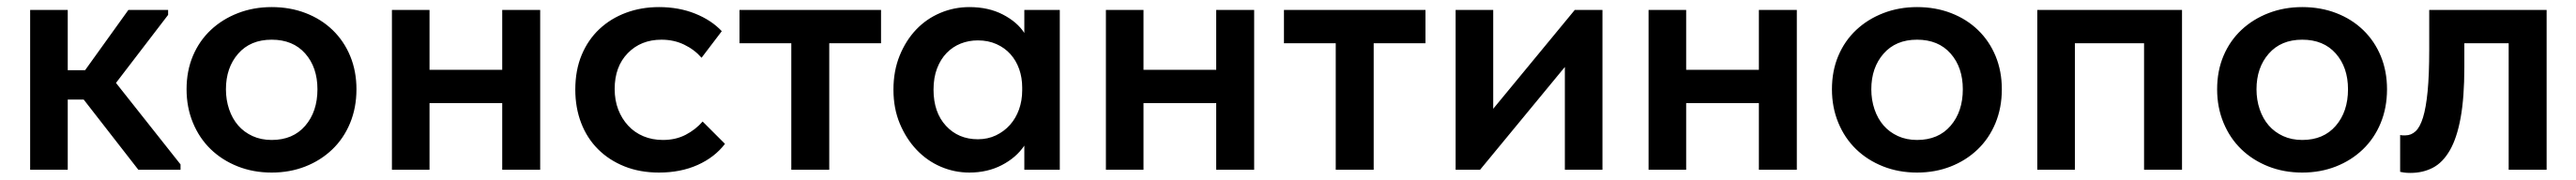

<svg xmlns="http://www.w3.org/2000/svg" viewBox="-20 -479 7264 508"><path d="M65 -451H171V-281H220L342 -451H454V-437L307 -245L489 -15V0H370L216 -198H171V0H65Z M746 8Q694 8 650 -9.5Q606 -27 574 -58Q542 -89 524 -132.5Q506 -176 506 -227Q506 -279 524 -321.5Q542 -364 574.5 -394.5Q607 -425 651 -442Q695 -459 746 -459Q798 -459 842 -442Q886 -425 918 -394Q950 -363 967.5 -320.5Q985 -278 985 -227Q985 -175 967 -131.5Q949 -88 916.5 -57Q884 -26 840.5 -9Q797 8 746 8ZM746 -84Q806 -84 840.5 -124Q875 -164 875 -227Q875 -289 840.5 -328Q806 -367 746 -367Q686 -367 651.5 -327.5Q617 -288 617 -227Q617 -197 626 -170.5Q635 -144 651.5 -125Q668 -106 692 -95Q716 -84 746 -84Z M1396 -188H1191V0H1085V-451H1191V-282H1396V-451H1503V0H1396Z M1838 8Q1784 8 1740.5 -9.5Q1697 -27 1666 -58Q1635 -89 1618.5 -132Q1602 -175 1602 -226Q1602 -281 1620 -324Q1638 -367 1670 -397Q1702 -427 1745 -443Q1788 -459 1838 -459Q1894 -459 1940 -440.5Q1986 -422 2015 -391L1958 -316Q1938 -339 1909 -353Q1880 -367 1845 -367Q1787 -367 1750 -329Q1713 -291 1713 -228Q1713 -196 1723 -170Q1733 -144 1751 -124.5Q1769 -105 1794 -94.5Q1819 -84 1849 -84Q1885 -84 1913 -98.5Q1941 -113 1961 -136L2024 -73Q1995 -35 1947 -13.5Q1899 8 1838 8Z M2211 -357H2065V-451H2464V-357H2318V0H2211Z M2713 8Q2671 8 2632.5 -8.5Q2594 -25 2564.5 -56Q2535 -87 2517 -130Q2499 -173 2499 -226Q2499 -279 2516.5 -322Q2534 -365 2563 -395.5Q2592 -426 2631 -442.5Q2670 -459 2713 -459Q2767 -459 2807.5 -438Q2848 -417 2868 -386V-451H2968V0H2868V-68Q2845 -34 2804.5 -13Q2764 8 2713 8ZM2737 -86Q2765 -86 2788 -97Q2811 -108 2827.5 -126.5Q2844 -145 2853 -170Q2862 -195 2862 -224V-232Q2862 -260 2853.5 -284Q2845 -308 2829 -326Q2813 -344 2789.5 -354.5Q2766 -365 2737 -365Q2711 -365 2688.5 -356Q2666 -347 2649 -329.5Q2632 -312 2622 -286Q2612 -260 2612 -226Q2612 -162 2647 -124Q2682 -86 2737 -86Z M3409 -188H3204V0H3098V-451H3204V-282H3409V-451H3516V0H3409Z M3746 -357H3600V-451H3999V-357H3853V0H3746Z M4084 -451H4190V-172L4420 -451H4498V0H4392V-290L4153 0H4084Z M4939 -188H4734V0H4628V-451H4734V-282H4939V-451H5046V0H4939Z M5385 8Q5333 8 5289 -9.5Q5245 -27 5213 -58Q5181 -89 5163 -132.5Q5145 -176 5145 -227Q5145 -279 5163 -321.5Q5181 -364 5213.5 -394.5Q5246 -425 5290 -442Q5334 -459 5385 -459Q5437 -459 5481 -442Q5525 -425 5557 -394Q5589 -363 5606.5 -320.5Q5624 -278 5624 -227Q5624 -175 5606 -131.5Q5588 -88 5555.5 -57Q5523 -26 5479.5 -9Q5436 8 5385 8ZM5385 -84Q5445 -84 5479.5 -124Q5514 -164 5514 -227Q5514 -289 5479.5 -328Q5445 -367 5385 -367Q5325 -367 5290.5 -327.5Q5256 -288 5256 -227Q5256 -197 5265 -170.5Q5274 -144 5290.5 -125Q5307 -106 5331 -95Q5355 -84 5385 -84Z M5724 -451H6132V0H6025V-357H5830V0H5724Z M6471 8Q6419 8 6375 -9.5Q6331 -27 6299 -58Q6267 -89 6249 -132.5Q6231 -176 6231 -227Q6231 -279 6249 -321.5Q6267 -364 6299.5 -394.5Q6332 -425 6376 -442Q6420 -459 6471 -459Q6523 -459 6567 -442Q6611 -425 6643 -394Q6675 -363 6692.5 -320.5Q6710 -278 6710 -227Q6710 -175 6692 -131.5Q6674 -88 6641.5 -57Q6609 -26 6565.5 -9Q6522 8 6471 8ZM6471 -84Q6531 -84 6565.5 -124Q6600 -164 6600 -227Q6600 -289 6565.5 -328Q6531 -367 6471 -367Q6411 -367 6376.5 -327.5Q6342 -288 6342 -227Q6342 -197 6351 -170.5Q6360 -144 6376.5 -125Q6393 -106 6417 -95Q6441 -84 6471 -84Z M6776 9Q6765 9 6758.5 8Q6752 7 6747 6V-98Q6751 -97 6755 -97Q6759 -97 6762 -97Q6778 -97 6790.5 -108.5Q6803 -120 6811.5 -147.5Q6820 -175 6824.5 -221.5Q6829 -268 6829 -338V-451H7160V0H7053V-357H6928V-289Q6928 -204 6917.5 -146.5Q6907 -89 6887 -54.5Q6867 -20 6839 -5.5Q6811 9 6776 9Z"/></svg>

Font: Tilda Sans Semibold
Style: Regular
Weight: 600
Designer: ParaType Ltd
Foundry: ParaType Ltd
Version: Version 1.009